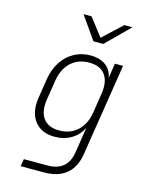

<svg xmlns="http://www.w3.org/2000/svg" viewBox="-139 -871 878 1136"><g transform="rotate(15 300.0 -302.5)"><path d="M101 180 109 135H254Q376 135 394 15L401 -30L418 -141Q397 -94 352 -67Q307 -40 249 -40Q167 -40 126 -94.5Q85 -149 99 -239L118 -360Q128 -420 157.5 -465Q187 -510 232 -535Q277 -560 332 -560Q390 -560 426 -533Q462 -506 469 -459L483 -550H533L444 15Q431 97 380.5 138.5Q330 180 246 180ZM266 -83Q334 -83 378.5 -124.5Q423 -166 434 -239L453 -360Q464 -434 433.5 -475.5Q403 -517 335 -517Q268 -517 223.5 -475.5Q179 -434 168 -360L149 -239Q138 -166 168.5 -124.5Q199 -83 266 -83ZM326 -645 228 -785H277L361 -676L478 -785H528L386 -645Z"/></g></svg>

Font: NKDuy Mono Thin
Style: Italic
Weight: 100
Italic angle: -9°
Monospace: yes
Designer: NKDuy
Foundry: NKDuy
Version: Version 2.251; ttfautohint (v1.8.4.7-5d5b)